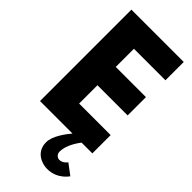

<svg xmlns="http://www.w3.org/2000/svg" viewBox="-484 -1333 1839 1839"><g transform="rotate(45 435.5 -413.0)"><path d="M799 -1238H90V0H530C485 54 410 155 410 237C410 367 521 412 599 412C737 412 805 304 805 304L697 223C697 223 666 268 620 268C594 268 565 247 565 210C565 105 654 0 654 0H799V-248H372V-496H781V-744H372V-990H799Z"/></g></svg>

Font: Poland Can Into
Style: BigWritings
Weight: 700
Foundry: Cannot Into Space Fonts
Version: Version 0.92